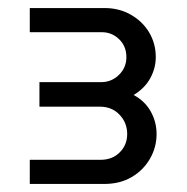

<svg xmlns="http://www.w3.org/2000/svg" viewBox="-20 -720 465 477"><path d="M54 -263V-323H230Q259 -323 277.5 -341.5Q296 -360 296 -387Q296 -415 277 -435Q258 -455 228 -455H78V-516H232Q257 -516 275.5 -534Q294 -552 294 -578Q294 -605 276 -622.5Q258 -640 233 -640H54V-700H240Q276 -700 305 -683.5Q334 -667 350.5 -639.5Q367 -612 367 -578Q367 -551 353.5 -526Q340 -501 312 -484Q340 -469 354.5 -443Q369 -417 369 -387Q369 -354 352.5 -325.5Q336 -297 307 -280Q278 -263 239 -263Z"/></svg>

Font: MuseoModerno
Style: Regular
Weight: 400
Designer: Pablo Cosgaya, Héctor Gatti, Marcela Romero, and the Authors of The MuseoModerno Project.
Foundry: Omnibus-Type Team
Version: Version 1.001